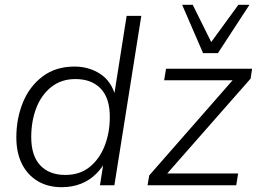

<svg xmlns="http://www.w3.org/2000/svg" viewBox="-20 -771 1074 799"><path d="M236 8Q180 8 137.5 -17Q95 -42 71.5 -88.5Q48 -135 48 -199Q48 -278 75.5 -345Q103 -412 157.5 -453Q212 -494 290 -494Q350 -494 397 -463.5Q444 -433 461 -369H454L507 -705H568L456 0H396L413 -108H424Q406 -73 379 -46.5Q352 -20 316 -6Q280 8 236 8ZM252 -43Q312 -43 353 -76Q394 -109 415.5 -164Q437 -219 437 -285Q437 -363 399 -402.5Q361 -442 294 -442Q235 -442 193.5 -409Q152 -376 131 -321.5Q110 -267 110 -200Q110 -123 147.5 -83Q185 -43 252 -43ZM594 0 601 -41 962 -453 965 -437H663L671 -485H1029L1023 -444L660 -31L657 -49H971L963 0ZM825 -550 738 -751H782L859 -596L972 -751H1018L887 -550Z"/></svg>

Font: Nunito Sans 12pt Light
Style: Italic
Weight: 300
Italic angle: -9°
Designer: Vernon Adams
Foundry: Vernon Adams
Version: Version 3.101;gftools[0.9.27]